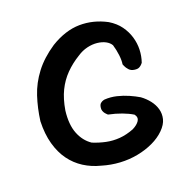

<svg xmlns="http://www.w3.org/2000/svg" viewBox="-119 -762 858 878"><g transform="rotate(-20 310.0 -323.0)"><path d="M233 -12Q189 -23 153 -46Q117 -69 91.5 -104Q66 -139 52.5 -187.5Q39 -236 41 -298Q49 -359 67 -414Q85 -469 121.5 -517Q158 -565 218 -605Q290 -649 358 -650Q426 -651 490 -617Q523 -597 542.5 -570Q562 -543 571 -512.5Q580 -482 579 -451Q578 -420 568 -391Q568 -391 563.5 -385.5Q559 -380 550.5 -375Q542 -370 527 -372Q510 -374 500.5 -384.5Q491 -395 487 -404.5Q483 -414 483 -414Q486 -432 483 -458Q480 -484 472 -511Q464 -525 447 -534Q430 -543 407 -545.5Q384 -548 358.5 -542Q333 -536 309 -520Q271 -497 241.5 -467Q212 -437 193 -398Q174 -359 165 -305Q157 -239 174.5 -194.5Q192 -150 228 -126Q260 -113 291.5 -106.5Q323 -100 356 -102.5Q389 -105 425 -119Q449 -131 459 -146.5Q469 -162 456 -179Q435 -192 405.5 -203Q376 -214 342 -221Q342 -221 338.5 -224Q335 -227 330.5 -232.5Q326 -238 323 -246Q320 -254 322 -264Q324 -277 331 -282.5Q338 -288 344 -289.5Q350 -291 350 -291Q380 -293 409 -286Q438 -279 464 -267.5Q490 -256 510 -244Q532 -228 548 -207.5Q564 -187 570.5 -163.5Q577 -140 571 -115.5Q565 -91 541 -67Q517 -43 482 -26.5Q447 -10 405.5 -2Q364 6 320 3.5Q276 1 233 -12Z"/></g></svg>

Font: Sour Gummy Medium
Style: Regular
Weight: 500
Designer: Stefie Justprince
Foundry: Eifetstype
Version: Version 1.000